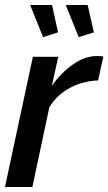

<svg xmlns="http://www.w3.org/2000/svg" viewBox="-20 -751 435 771"><path d="M112 -523H214L188 -406Q226 -460 274 -493Q322 -526 369 -526Q379 -526 384.5 -525.5Q390 -525 395 -524L374 -428Q314 -426 261.5 -398.5Q209 -371 178 -320L110 0H0ZM244 -731H332L357 -621L296 -602ZM101 -731H189L213 -621L153 -602Z"/></svg>

Font: Raleway SemiBold
Style: Italic
Weight: 600
Italic angle: -12°
Designer: Matt McInerney, Pablo Impallari, Rodrigo Fuenzalida
Foundry: Matt McInerney, Pablo Impallari, Rodrigo Fuenzalida
Version: Version 4.026